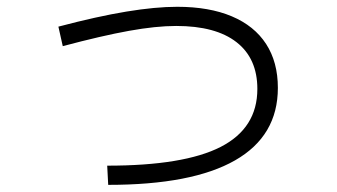

<svg xmlns="http://www.w3.org/2000/svg" viewBox="-20 -548 978 557"><path d="M726.6 -290Q726.6 -378.4 666.3 -425.5Q606 -472.7 491.2 -472.7Q432.6 -472.7 354 -458.5Q275.4 -444.3 162.1 -414.1L149.4 -470.7Q262.2 -500.5 346.7 -514.4Q431.2 -528.3 494.1 -528.3Q586.9 -528.3 652.3 -500.7Q717.8 -473.1 752 -420.4Q786.1 -367.7 786.1 -293Q786.1 -153.8 661.9 -82.8Q537.6 -11.7 293.9 -11.7L291 -67.4Q513.7 -67.4 620.1 -121.8Q726.6 -176.3 726.6 -290Z"/></svg>

Font: Pretendard JP Light
Style: Regular
Weight: 300
Designer: Base glyphs from Inter by Rasmus Andersson; Hangeul glyphs from Noto Sans CJK(Source Han Sans) by Jang Soo-young and Kan
Foundry: Kil Hyung-jin
Version: Version 1.309